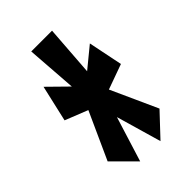

<svg xmlns="http://www.w3.org/2000/svg" viewBox="-146 -597 542 542"><g transform="rotate(-45 125.0 -325.5)"><path d="M83 -107 18 -172 82 -313 14 -340 39 -449 96 -393 85 -544H168L157 -393L218 -443L239 -340L164 -313L227 -174L164 -107L125 -242Z"/></g></svg>

Font: Inconsolata UltraCondensed ExtraBold
Style: Regular
Weight: 800
Width: 1
Monospace: yes
Designer: Raph Levien, Cyreal, Brenton Simpson
Foundry: Raph Levien, Cyreal, Google
Version: Version 3.001; ttfautohint (v1.8.2.53-6de2)